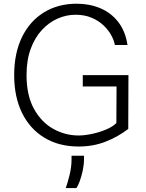

<svg xmlns="http://www.w3.org/2000/svg" viewBox="-20 -760 765 1009"><path d="M393.5 10Q290 10 213.8 -36Q137.5 -82 96 -166.2Q54.5 -250.5 54.5 -365.5Q54.5 -480.5 95.5 -564.8Q136.5 -649 210.8 -694.8Q285 -740.5 383.5 -740.5Q450.5 -740.5 507 -716.8Q563.5 -693 601.2 -644.8Q639 -596.5 650 -523.5H583.5Q580 -546 565.5 -573.2Q551 -600.5 525.2 -625.5Q499.5 -650.5 462.2 -666.5Q425 -682.5 376 -682.5Q329 -682.5 283.2 -662.5Q237.5 -642.5 200.5 -602.8Q163.5 -563 141.5 -503.8Q119.5 -444.5 119.5 -365.5Q119.5 -258 158.8 -187.5Q198 -117 260.5 -82.5Q323 -48 393 -48Q423 -48 461.8 -56Q500.5 -64 536.2 -78.8Q572 -93.5 591.5 -113.5L592.5 -305.5H415V-365H655L654 -82.5Q601 -41.5 535.5 -15.8Q470 10 393.5 10ZM325.5 228.5Q335 202.5 345.5 160Q356 117.5 356 78.5V58.5H421.5V75Q421.5 104.5 415 135.5Q408.5 166.5 399.2 191.5Q390 216.5 381.5 228.5Z"/></svg>

Font: Spline Sans Light
Style: Regular
Weight: 300
Designer: Eben Sorkin, Mirko Velimirovic
Foundry: Sorkin Type
Version: Version 1.000; ttfautohint (v1.8.3)